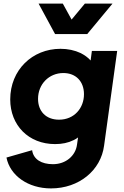

<svg xmlns="http://www.w3.org/2000/svg" viewBox="-20 -830 691 1070"><path d="M466 -640 607 -810H453L379 -721L330 -810H195L287 -640ZM264 220C421 220 542 119 560 -18L633 -546H492L485 -493C470 -510 451 -523 430 -534C396 -550 358 -558 317 -558C160 -558 37 -440 37 -276C37 -132 139 -27 287 -27C326 -27 360 -34 390 -49C399 -53 407 -58 415 -64L409 -23C401 37 348 85 275 85C211 85 166 58 159 7L16 48C36 149 137 220 264 220ZM309 -163C236 -163 192 -210 192 -279C192 -361 253 -423 333 -423C404 -423 448 -375 448 -305C448 -228 394 -163 309 -163Z"/></svg>

Font: Plus Jakarta Sans ExtraBold
Style: Italic
Weight: 800
Italic angle: -8°
Designer: Gumpita Rahayu
Foundry: Tokotype
Version: Version 2.071;gftools[0.9.30]